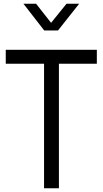

<svg xmlns="http://www.w3.org/2000/svg" viewBox="-20 -1013 552 1033"><path d="M217 -670H11V-745H501V-670H297V0H217ZM106 -993H174L277 -862H232L338 -993H406L292 -849H218Z"/></svg>

Font: Trafiko Sans Variable
Style: Regular
Weight: 400
Designer: Gumpita Rahayu / Trafiko
Foundry: Tokotype / Trafiko
Version: Version 0.001;FEAKit 1.0